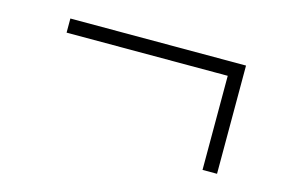

<svg xmlns="http://www.w3.org/2000/svg" viewBox="-50 -593 709 473"><g transform="rotate(15 304.5 -356.0)"><path d="M491 -218V-467H528V-218ZM80 -458V-494H528V-458Z"/></g></svg>

Font: Exo Thin ExtraLight
Style: Regular
Weight: 250
Version: Version 2.000